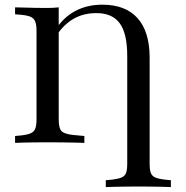

<svg xmlns="http://www.w3.org/2000/svg" viewBox="-20 -602 784 809"><path d="M133.9 -201.6V-472.6Q133.9 -497.6 128.6 -510.9Q123.4 -524.2 110.1 -530.6Q96.8 -537.1 70.2 -539.5L43.5 -541.9V-571Q58.1 -571 79 -570.2Q100 -569.4 123.8 -569Q147.6 -568.5 171 -568.5H179.8Q204 -568.5 227.4 -571V-201.6ZM171 -2.4Q147.6 -2.4 123.8 -2Q100 -1.6 79 -1.2Q58.1 -0.8 43.5 0V-29L70.2 -31.5Q96.8 -34.7 110.1 -40.7Q123.4 -46.8 128.6 -60.1Q133.9 -73.4 133.9 -98.4V-201.6H227.4V-98.4Q227.4 -61.3 239.5 -49.2Q251.6 -37.1 290.3 -33.1L335.5 -29V0Q317.7 -0.8 293.1 -1.2Q268.5 -1.6 241.1 -2Q213.7 -2.4 186.3 -2.4H180.6ZM516.1 -201.6V-366.1Q516.1 -460.5 484.7 -503.6Q453.2 -546.8 386.3 -546.8Q332.3 -546.8 290.3 -523Q248.4 -499.2 216.1 -450L211.3 -473.4Q246 -528.2 296.4 -555.2Q346.8 -582.3 411.3 -582.3Q508.9 -582.3 559.7 -525.4Q610.5 -468.5 610.5 -358.9V-201.6ZM554 183.9Q530.6 183.9 506.5 184.3Q482.3 184.7 461.7 185.1Q441.1 185.5 425.8 186.3V157.3L453.2 154.8Q479 151.6 492.7 145.6Q506.5 139.5 511.3 126.2Q516.1 112.9 516.1 87.9V-201.6H610.5V87.9Q610.5 112.9 615.3 126.2Q620.2 139.5 633.9 145.6Q647.6 151.6 673.4 154.8L700 157.3V186.3Q685.5 185.5 664.5 185.1Q643.5 184.7 619.8 184.3Q596 183.9 572.6 183.9H563.7Z"/></svg>

Font: Playfair 5pt SemiExpanded Light Medium
Style: Regular
Weight: 500
Version: Version 2.203